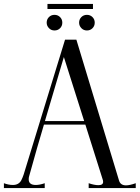

<svg xmlns="http://www.w3.org/2000/svg" viewBox="-40 -963 715 983"><path d="M605 -14Q624 -14 655 -25V0H414V-25Q443 -15 464 -15Q488 -15 488 -32Q488 -37 487 -40L397 -325H185Q149 -205 116 -85L109 -60Q107 -54 107 -45Q107 -16 143 -16Q163 -16 189 -25V0H-20V-25Q4 -16 26 -16Q56 -16 69 -40Q76 -54 81 -69L293 -760H351L569 -40Q576 -14 605 -14ZM190 -343H391L287 -671ZM199 -847Q199 -864 210.5 -875.5Q222 -887 239 -887Q256 -887 267.5 -875.5Q279 -864 279 -847Q279 -830 267.5 -818.5Q256 -807 239 -807Q222 -807 210.5 -819Q199 -831 199 -847ZM365 -847Q365 -864 376.5 -875.5Q388 -887 405 -887Q422 -887 433.5 -875.5Q445 -864 445 -847Q445 -830 433.5 -818.5Q422 -807 405 -807Q388 -807 376.5 -819Q365 -831 365 -847ZM203 -943H436V-917H203Z"/></svg>

Font: Viaoda Libre
Style: Regular
Weight: 400
Designer: Gydient
Version: Version 2.000